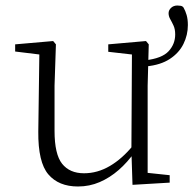

<svg xmlns="http://www.w3.org/2000/svg" viewBox="-20 -663 702 697"><path d="M596 0 461 8 457 -116 459 -477 478 -463 373 -475V-502L510 -514L520 -502L516 -352V-11L492 -38L596 -27ZM178 -352V-188Q178 -103 205.5 -68.5Q233 -34 285 -34Q334 -34 379 -60.5Q424 -87 463 -135H481V-97H444L469 -111Q443 -74 411 -46Q379 -18 342 -2Q305 14 263 14Q193 14 155.5 -30Q118 -74 119 -185L123 -478L141 -463L35 -476V-502L173 -514L183 -502ZM511 -422 507 -444Q568 -451 592 -477Q616 -503 616 -538Q616 -557 610 -570Q604 -583 598 -593.5Q592 -604 592 -615Q592 -626 601 -634.5Q610 -643 624 -643Q629 -643 635.5 -642Q642 -641 646 -636Q653 -624 657.5 -608.5Q662 -593 662 -572Q662 -536 646 -503.5Q630 -471 596.5 -449Q563 -427 511 -422Z"/></svg>

Font: Noto Serif SC
Style: Regular
Weight: 200
Designer: Ryoko NISHIZUKA 西塚涼子 (kana & ideographs); Frank Grießhammer (Latin, Greek & Cyrillic); Wenlong ZHANG 张文龙 (bopomofo); San
Foundry: Adobe
Version: Version 2.001;hotconv 1.1.0;makeotfexe 2.6.0